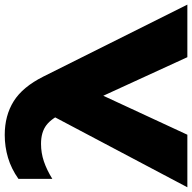

<svg xmlns="http://www.w3.org/2000/svg" viewBox="-25 -807 827 827"><g transform="rotate(-90 388.5 -393.5)"><path d="M305.1 -585.8 449.3 -490.9 221.7 0H-4.7ZM472.1 -620.5 782.1 0H555.7L359.8 -427L342.1 -474.8L318.6 -527.5Q293.7 -583.7 263.2 -607Q232.8 -630.3 182.5 -630.3Q143.3 -630.3 106.9 -618Q70.5 -605.7 31.6 -581.7V-727.6Q75.1 -758.4 122.7 -772.5Q170.2 -786.6 220.6 -786.6Q304.2 -786.6 365.8 -748.1Q427.3 -709.7 472.1 -620.5Z"/></g></svg>

Font: Unbounded Variable
Style: Regular
Weight: 400
Designer: Luke Prowse, Jean-Baptiste Morizot, Fátima Lázaro, Florian Runge
Foundry: NaN
Version: Version 1.600;FEAKit 1.0